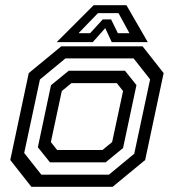

<svg xmlns="http://www.w3.org/2000/svg" viewBox="-20 -718 668 738"><path d="M100.5 0 19.5 -103 90.5 -437 215.5 -540H528L609 -437L538 -103L413 0ZM139 -46.5H398.5L496 -127L557 -413L493.5 -493.5H231.5L133.5 -412.5L73 -130ZM172 -94 125.5 -152 176 -390.5 244 -446H460.5L504.5 -391L453 -149L386 -94ZM199.5 -141.5H374L411 -172L453 -368L429 -398.5H254.5L217.5 -368L175.5 -172ZM340 -698H466L548 -556H409.5L384.5 -610L336.5 -556H198ZM356.5 -667.5 282 -590.5H326.5L375 -643.5H407L433 -590.5H477.5L435.5 -667.5Z"/></svg>

Font: Tourney Thin Medium
Style: Italic
Weight: 500
Italic angle: -12°
Version: Version 1.015